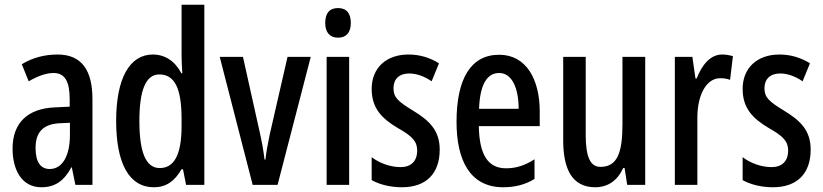

<svg xmlns="http://www.w3.org/2000/svg" viewBox="-20 -780 3470 810"><path d="M223 -550C167 -550 116 -536 72 -509L101 -437C141 -460 175 -472 206 -472C254 -472 274 -436 274 -361V-330L211 -327C97 -322 33 -262 33 -153C33 -67 69 10 155 10C213 10 251 -18 281 -74H283L298 0H370V-362C370 -483 325 -550 223 -550ZM230 -260 275 -262V-210C275 -121 242 -67 190 -67C152 -67 130 -95 130 -156C130 -222 162 -256 230 -260Z M629 10C681 10 716 -15 746 -66H752L765 0H842V-760H746V-550C746 -529 747 -504 749 -471H745C718 -523 675 -550 625 -550C526 -550 470 -448 470 -270C470 -90 525 10 629 10ZM654 -71C595 -71 568 -138 568 -270C568 -397 594 -466 652 -466C717 -466 746 -407 746 -278V-248C746 -128 715 -71 654 -71Z M1046 0H1151L1291 -540H1193L1118 -213C1109 -169 1102 -132 1100 -107H1096C1091 -150 1083 -190 1074 -230L1005 -540H907Z M1406 -746C1370 -746 1352 -724 1352 -683C1352 -643 1372 -621 1406 -621C1441 -621 1460 -643 1460 -683C1460 -723 1443 -746 1406 -746ZM1453 -540H1358V0H1453Z M1835 -149C1835 -231 1790 -272 1723 -313C1659 -352 1640 -369 1640 -408C1640 -446 1664 -470 1706 -470C1739 -470 1772 -457 1801 -437L1832 -513C1793 -537 1751 -550 1703 -550C1609 -550 1548 -493 1548 -405C1548 -323 1591 -280 1658 -240C1721 -205 1740 -182 1740 -145C1740 -100 1714 -75 1670 -75C1625 -75 1579 -93 1548 -117V-20C1581 -2 1625 10 1676 10C1776 10 1835 -46 1835 -149Z M2086 -549C1967 -549 1906 -449 1906 -266C1906 -105 1962 10 2103 10C2152 10 2196 -1 2235 -25V-108C2193 -81 2156 -70 2115 -70C2038 -70 2002 -128 2000 -248H2257V-309C2257 -447 2199 -549 2086 -549ZM2086 -472C2141 -472 2168 -406 2168 -321H2001C2005 -425 2035 -472 2086 -472Z M2702 -540H2606V-256C2606 -135 2584 -76 2513 -76C2470 -76 2451 -119 2451 -210V-540H2356V-188C2356 -66 2394 10 2491 10C2544 10 2585 -18 2609 -71H2615L2626 0H2702Z M3026 -550C2978 -550 2942 -508 2919 -449H2914L2901 -540H2827V0H2922V-280C2921 -379 2960 -450 3018 -450C3034 -450 3048 -448 3060 -443L3072 -543C3055 -548 3041 -550 3026 -550Z M3400 -149C3400 -231 3355 -272 3288 -313C3224 -352 3205 -369 3205 -408C3205 -446 3229 -470 3271 -470C3304 -470 3337 -457 3366 -437L3397 -513C3358 -537 3316 -550 3268 -550C3174 -550 3113 -493 3113 -405C3113 -323 3156 -280 3223 -240C3286 -205 3305 -182 3305 -145C3305 -100 3279 -75 3235 -75C3190 -75 3144 -93 3113 -117V-20C3146 -2 3190 10 3241 10C3341 10 3400 -46 3400 -149Z"/></svg>

Font: Noto Sans Armenian ExtraCondensed Medium
Style: Regular
Weight: 500
Width: 2
Designer: Monotype Design Team
Foundry: Monotype Imaging Inc.
Version: Version 2.008